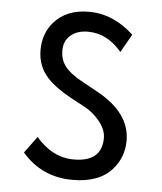

<svg xmlns="http://www.w3.org/2000/svg" viewBox="-48 -622 596 706"><g transform="rotate(5 250.0 -269.5)"><path d="M104 -105Q164.6 -34.2 243.7 -34.2Q347.2 -34.2 347.2 -122.6Q347.2 -154.8 318.8 -188Q295.9 -214.4 269 -229L211.9 -259.8Q155.8 -290.5 125.5 -323.2Q86.9 -365.2 86.9 -424.3Q86.9 -485.8 124 -528.3Q169.9 -580.1 252 -580.1Q342.8 -580.1 418 -509.8L379.9 -442.9Q326.2 -506.8 255.4 -506.8Q217.3 -506.8 193.4 -487.8Q167 -467.3 167 -429.7Q167 -397.9 183.6 -374.5Q203.1 -347.7 246.1 -324.2L308.1 -290Q431.2 -222.7 431.2 -120.1Q431.2 -59.1 392.1 -14.2Q344.2 41 245.6 41Q131.8 41 59.1 -43.9Z"/></g></svg>

Font: BIZ UDGothic
Style: Regular
Weight: 400
Monospace: yes
Designer: TypeBank Co., Ltd.
Foundry: Morisawa Inc.
Version: Version 1.05